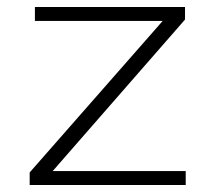

<svg xmlns="http://www.w3.org/2000/svg" viewBox="-20 -530 618 550"><path d="M65 0V-36L446 -470H80V-510H510V-474L131 -40H512V0Z"/></svg>

Font: Saira Expanded ExtraLight
Style: Regular
Weight: 250
Width: 7
Designer: Hector Gatti with collaboration of the Omnibus-Type team
Foundry: Omnibus-Type
Version: Version 1.101